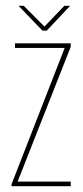

<svg xmlns="http://www.w3.org/2000/svg" viewBox="-20 -645 287 665"><path d="M20 0V-7L204 -479H32V-495H225V-483L41 -16H225V0ZM127 -539 44 -625H62L134 -553L203 -625H223L142 -539Z"/></svg>

Font: Alumni Sans Pinstripe
Style: Regular
Weight: 400
Designer: Robert E. Leuschke
Foundry: Robert E. Leuschke
Version: Version 1.010; ttfautohint (v1.8.4.7-5d5b)